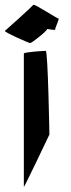

<svg xmlns="http://www.w3.org/2000/svg" viewBox="-62 -776 293 789"><path d="M-42 -649C-44 -643 57 -599 62 -599C69 -599 134 -651 132 -657C132 -657 169 -650 165 -655C163 -660 184 -700 178 -700C172 -700 78 -762 75 -756C72 -751 -41 -649 -42 -649ZM36 -8C36 -2 141 -223 141 -223C141 -229 135 -567 126 -567C118 -567 36 -562 36 -556Z"/></svg>

Font: Ampere
Style: SCSuExt
Weight: 400
Version: Version 1